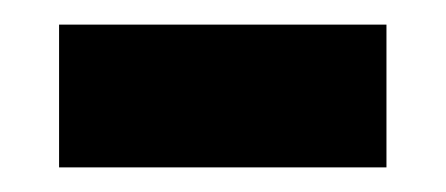

<svg xmlns="http://www.w3.org/2000/svg" viewBox="-20 -309 362 156"><path d="M28 -173V-289H294V-173Z"/></svg>

Font: Arapey Black-Display
Style: Regular
Weight: 900
Designer: Eduardo Rodriguez Tunni
Foundry: Eduardo Rodriguez Tunni
Version: Version 4.000